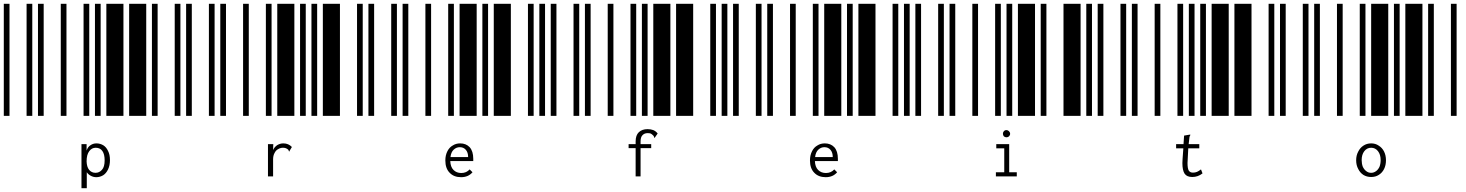

<svg xmlns="http://www.w3.org/2000/svg" viewBox="-20 -610 7720 1011"><path d="M0 0V-590H30V0ZM120 0V-590H150V0ZM180 0V-590H210V0ZM300 0V-590H330V0ZM420 0V-590H450V0ZM480 0V-590H510V0ZM540 0V-590H630V0ZM660 0V-590H750V0ZM780 0V-590H810V0ZM900 0V-590H930V0ZM409 149H436V183Q442 164 456 155Q470 145 488 145Q507 145 524 155Q540 165 549 185Q559 204 559 233Q559 261 549 282Q539 303 523 313Q506 323 487 323Q472 323 459 316Q445 309 437 297V381H409ZM483 300Q503 300 517 284Q531 269 531 234Q531 202 519 185Q507 168 484 168Q463 168 450 186Q436 204 436 240Q437 269 449 284Q462 300 483 300Z M960 0V-590H990V0ZM1080 0V-590H1110V0ZM1140 0V-590H1170V0ZM1260 0V-590H1290V0ZM1380 0V-590H1410V0ZM1440 0V-590H1530V0ZM1560 0V-590H1590V0ZM1620 0V-590H1650V0ZM1680 0V-590H1770V0ZM1860 0V-590H1890V0ZM1472 145Q1499 145 1517 164L1505 184L1504 188L1501 186Q1500 182 1499 180Q1497 177 1492 174Q1483 168 1470 168Q1457 168 1445 175Q1433 181 1426 195Q1418 209 1418 229V319H1391V149H1419L1418 180Q1425 164 1440 154Q1455 145 1472 145Z M1920 0V-590H1950V0ZM2040 0V-590H2070V0ZM2100 0V-590H2130V0ZM2220 0V-590H2250V0ZM2340 0V-590H2370V0ZM2400 0V-590H2490V0ZM2520 0V-590H2550V0ZM2580 0V-590H2670V0ZM2760 0V-590H2790V0ZM2820 0V-590H2850V0ZM2408 323Q2370 323 2348 300Q2325 277 2325 235Q2325 207 2336 186Q2346 166 2364 156Q2381 145 2403 145Q2434 145 2453 165Q2472 186 2472 226Q2472 230 2472 238H2351Q2352 269 2368 285Q2384 301 2409 301Q2436 301 2453 282L2468 297Q2446 323 2408 323ZM2445 217Q2445 193 2433 179Q2421 165 2401 165Q2383 165 2369 178Q2355 191 2352 217Z M2880 0V-590H2910V0ZM3000 0V-590H3030V0ZM3060 0V-590H3090V0ZM3180 0V-590H3210V0ZM3300 0V-590H3330V0ZM3360 0V-590H3390V0ZM3420 0V-590H3510V0ZM3540 0V-590H3630V0ZM3720 0V-590H3750V0ZM3780 0V-590H3810V0ZM3327 170H3290V149H3327V135Q3327 102 3344 86Q3361 70 3390 70Q3406 70 3420 75Q3434 81 3443 93L3429 113L3426 116L3424 114Q3424 113 3424 111Q3423 109 3422 106Q3420 103 3417 101Q3412 96 3406 93Q3400 91 3390 91Q3373 91 3363 102Q3353 112 3353 135V149H3409V170H3353V319H3327Z M3840 0V-590H3870V0ZM3960 0V-590H3990V0ZM4020 0V-590H4050V0ZM4140 0V-590H4170V0ZM4260 0V-590H4290V0ZM4320 0V-590H4410V0ZM4440 0V-590H4470V0ZM4500 0V-590H4590V0ZM4680 0V-590H4710V0ZM4740 0V-590H4770V0ZM4328 323Q4290 323 4268 300Q4245 277 4245 235Q4245 207 4256 186Q4266 166 4284 156Q4301 145 4323 145Q4354 145 4373 165Q4392 186 4392 226Q4392 230 4392 238H4271Q4272 269 4288 285Q4304 301 4329 301Q4356 301 4373 282L4388 297Q4366 323 4328 323ZM4365 217Q4365 193 4353 179Q4341 165 4321 165Q4303 165 4289 178Q4275 191 4272 217Z M4800 0V-590H4830V0ZM4920 0V-590H4950V0ZM4980 0V-590H5010V0ZM5100 0V-590H5130V0ZM5220 0V-590H5250V0ZM5280 0V-590H5310V0ZM5340 0V-590H5430V0ZM5460 0V-590H5490V0ZM5580 0V-590H5670V0ZM5700 0V-590H5730V0ZM5224 297H5268V171H5226V149H5294V297H5334V319H5224ZM5280 113Q5272 113 5266 108Q5261 102 5261 94Q5261 86 5266 81Q5271 75 5280 75Q5287 75 5293 81Q5299 87 5299 94Q5299 102 5293 108Q5287 113 5280 113Z M5760 0V-590H5790V0ZM5880 0V-590H5910V0ZM5940 0V-590H5970V0ZM6060 0V-590H6090V0ZM6180 0V-590H6210V0ZM6240 0V-590H6270V0ZM6300 0V-590H6330V0ZM6360 0V-590H6450V0ZM6480 0V-590H6570V0ZM6660 0V-590H6690V0ZM6312 303Q6288 322 6258 322Q6230 322 6218 305Q6206 287 6206 249Q6206 242 6207 227L6211 171H6173V149H6212L6215 104L6244 99H6248V101Q6246 104 6245 107Q6243 110 6243 115L6239 149H6295V171H6237L6234 229Q6233 244 6233 248Q6233 278 6240 289Q6247 299 6262 299Q6273 299 6283 295Q6292 291 6304 282Z M6720 0V-590H6750V0ZM6840 0V-590H6870V0ZM6900 0V-590H6930V0ZM7020 0V-590H7050V0ZM7140 0V-590H7170V0ZM7200 0V-590H7290V0ZM7320 0V-590H7350V0ZM7380 0V-590H7470V0ZM7500 0V-590H7530V0ZM7620 0V-590H7650V0ZM7200 322Q7177 322 7159 311Q7142 300 7132 280Q7121 260 7121 234Q7121 208 7132 188Q7142 168 7159 157Q7177 145 7200 145Q7223 145 7240 157Q7258 168 7268 188Q7278 208 7278 234Q7278 260 7268 280Q7258 300 7240 311Q7223 322 7200 322ZM7200 300Q7214 300 7226 291Q7237 283 7244 268Q7250 252 7250 233Q7250 204 7236 186Q7222 168 7200 168Q7178 168 7164 186Q7150 204 7150 233Q7150 252 7156 268Q7163 283 7174 291Q7185 300 7200 300Z"/></svg>

Font: Libre Barcode 39 Extended Text
Style: Regular
Weight: 400
Version: Version 1.005; ttfautohint (v1.8.3)